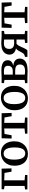

<svg xmlns="http://www.w3.org/2000/svg" viewBox="1724 -2330 617 4105"><g transform="rotate(-90 2032.5 -277.5)"><path d="M36 0V-50.5L110 -60V-487.5L38 -501.5V-551.5H479.5L484.5 -340H414.5L387.5 -490L229 -496V-60L343 -50.5V0Z M541.5 -275.5Q541.5 -347 563.8 -401Q586 -455 623.8 -491.8Q661.5 -528.5 709.2 -547.2Q757 -566 808.5 -566Q894.5 -566 951 -529Q1007.5 -492 1035.5 -427.5Q1063.5 -363 1063.5 -279.5Q1063.5 -207.5 1041.5 -153Q1019.5 -98.5 981.5 -62Q943.5 -25.5 895.8 -7.2Q848 11 796.5 11Q732 11 684.2 -10Q636.5 -31 604.8 -69.5Q573 -108 557.2 -160.5Q541.5 -213 541.5 -275.5ZM804 -46.5Q845.5 -46.5 874.2 -71Q903 -95.5 918 -145.2Q933 -195 933 -270Q933 -322.5 926 -366.2Q919 -410 903.8 -442Q888.5 -474 863.8 -491.2Q839 -508.5 803.5 -508.5Q761.5 -508.5 732.2 -484Q703 -459.5 687.5 -410Q672 -360.5 672 -285Q672 -232 679.5 -188.2Q687 -144.5 702.5 -112.8Q718 -81 743 -63.8Q768 -46.5 804 -46.5Z M1226.5 0V-50.5L1339 -61V-496L1220.5 -489.5L1193 -337.5H1123L1128.5 -551.5H1664.5L1670.5 -337.5H1601L1573 -489.5L1457.5 -496V-61L1572.5 -50.5V0Z M1728 -275.5Q1728 -347 1750.2 -401Q1772.5 -455 1810.2 -491.8Q1848 -528.5 1895.8 -547.2Q1943.5 -566 1995 -566Q2081 -566 2137.5 -529Q2194 -492 2222 -427.5Q2250 -363 2250 -279.5Q2250 -207.5 2228 -153Q2206 -98.5 2168 -62Q2130 -25.5 2082.2 -7.2Q2034.5 11 1983 11Q1918.5 11 1870.8 -10Q1823 -31 1791.2 -69.5Q1759.5 -108 1743.8 -160.5Q1728 -213 1728 -275.5ZM1990.5 -46.5Q2032 -46.5 2060.8 -71Q2089.5 -95.5 2104.5 -145.2Q2119.5 -195 2119.5 -270Q2119.5 -322.5 2112.5 -366.2Q2105.5 -410 2090.2 -442Q2075 -474 2050.2 -491.2Q2025.5 -508.5 1990 -508.5Q1948 -508.5 1918.8 -484Q1889.5 -459.5 1874 -410Q1858.5 -360.5 1858.5 -285Q1858.5 -232 1866 -188.2Q1873.5 -144.5 1889 -112.8Q1904.5 -81 1929.5 -63.8Q1954.5 -46.5 1990.5 -46.5Z M2575.5 4Q2551 4 2521 3Q2491 2 2463.2 1Q2435.5 0 2417.5 0H2307V-49.5L2376 -59V-490L2309.5 -502V-551.5H2424.5Q2442 -551.5 2468.8 -552.8Q2495.5 -554 2525 -555.2Q2554.5 -556.5 2579.5 -556.5Q2662 -556.5 2709.5 -538.8Q2757 -521 2777.2 -491Q2797.5 -461 2797.5 -423.5Q2797.5 -372 2765.8 -342.8Q2734 -313.5 2682 -302Q2728.5 -297.5 2762.2 -280.5Q2796 -263.5 2814.5 -234.5Q2833 -205.5 2833 -164.5Q2833 -117.5 2807.8 -79.5Q2782.5 -41.5 2726 -18.8Q2669.5 4 2575.5 4ZM2565.5 -50.5Q2642 -50.5 2674 -79.5Q2706 -108.5 2706 -158Q2706 -215.5 2671 -238.5Q2636 -261.5 2580.5 -261.5H2489.5V-57.5Q2497 -55.5 2509 -54Q2521 -52.5 2535.8 -51.5Q2550.5 -50.5 2565.5 -50.5ZM2489.5 -313.5H2570Q2610 -313.5 2633.8 -328Q2657.5 -342.5 2668 -366.2Q2678.5 -390 2678.5 -417.5Q2678.5 -442.5 2668.5 -461.5Q2658.5 -480.5 2634.8 -491.2Q2611 -502 2568 -502Q2547.5 -502 2527.5 -501.5Q2507.5 -501 2489.5 -499.5Z M2868.5 0 2869.5 -51 2906.5 -62.5Q2928.5 -69.5 2943.8 -89.5Q2959 -109.5 2971.8 -135.5Q2984.5 -161.5 2998.8 -187.2Q3013 -213 3032.5 -231.5Q3052 -250 3081 -254.5L3082 -242Q3034.5 -243 2997.2 -260.5Q2960 -278 2938.5 -308.8Q2917 -339.5 2917 -380.5Q2917 -432 2943 -472.2Q2969 -512.5 3021.2 -535.5Q3073.5 -558.5 3153 -558.5Q3181.5 -558.5 3211.5 -556.8Q3241.5 -555 3268.5 -553.2Q3295.5 -551.5 3314 -551.5H3423.5V-500.5L3355.5 -489V-59L3424.5 -50V0H3166.5V-50L3239.5 -59V-233H3150Q3131 -221 3114.8 -194.8Q3098.5 -168.5 3084.2 -136.5Q3070 -104.5 3056.8 -74.5Q3043.5 -44.5 3029.8 -23.8Q3016 -3 3001 0ZM3162 -283Q3174.5 -283 3189.2 -283.5Q3204 -284 3217.8 -284.5Q3231.5 -285 3239.5 -285.5V-497.5Q3230.5 -498.5 3215.8 -500Q3201 -501.5 3185 -502Q3169 -502.5 3156 -502.5Q3118 -502.5 3092 -490Q3066 -477.5 3052.5 -451.8Q3039 -426 3039 -387Q3039 -349 3055.2 -326.2Q3071.5 -303.5 3099.8 -293.2Q3128 -283 3162 -283Z M3592 0V-50.5L3704.5 -61V-496L3586 -489.5L3558.5 -337.5H3488.5L3494 -551.5H4030L4036 -337.5H3966.5L3938.5 -489.5L3823 -496V-61L3938 -50.5V0Z"/></g></svg>

Font: Merriweather 28pt SemiBold
Style: Regular
Weight: 600
Version: Version 2.100